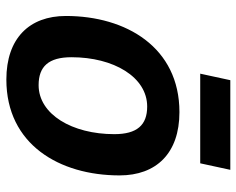

<svg xmlns="http://www.w3.org/2000/svg" viewBox="-92 -658 762 619"><g transform="rotate(90 289.5 -349.0)"><path d="M218 -613H507L528 -710H239ZM237 12C446 12 546 -159 546 -353C546 -471 475 -546 342 -546C133 -546 32 -374 32 -180C32 -62 104 12 237 12ZM255 -92C195 -92 165 -124 165 -198C165 -334 229 -442 324 -442C384 -442 413 -409 413 -336C413 -200 349 -92 255 -92Z"/></g></svg>

Font: Geist SemiBold
Style: Italic
Weight: 600
Italic angle: -12°
Designer: Basement.studio, Andrés Briganti, Mateo Zaragoza
Foundry: Basement.studio, Vercel, Andrés Briganti, Guido Ferreyra, Mateo Zaragoza
Version: Version 1.500